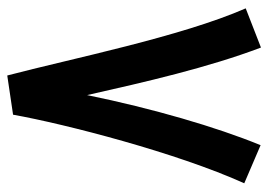

<svg xmlns="http://www.w3.org/2000/svg" viewBox="-125 -598 739 529"><g transform="rotate(-90 244.5 -333.5)"><path d="M301 -683 193 -667C167 -522 88 -216 4 -30L109 15C159 -107 210 -282 247 -463C283 -303 323 -129 378 16L486 -26C408 -204 347 -508 301 -683Z"/></g></svg>

Font: Noto Sans Arabic Cond SemBd
Style: Regular
Weight: 600
Width: 3
Designer: Monotype Design Team, Nadine Chahine, Nizar Qandah and Khaled Hosny
Foundry: Monotype Imaging Inc.
Version: Version 2.012